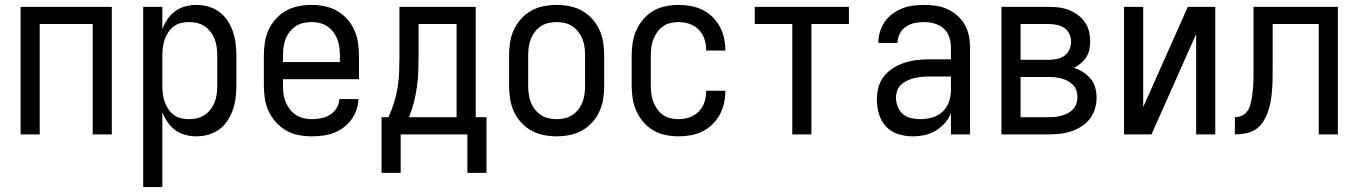

<svg xmlns="http://www.w3.org/2000/svg" viewBox="-20 -548 5540 783"><path d="M64 0V-520H436V0H358V-450H142V0Z M564 215V-520H642V-429Q650 -450 663 -469.5Q676 -489 694.5 -502.5Q713 -516 735.5 -522Q758 -528 781 -528Q806 -528 830.5 -521Q855 -514 875 -499Q895 -484 908.5 -463Q922 -442 930 -418.5Q938 -395 941 -370Q944 -345 944 -320V-200Q944 -175 941 -150Q938 -125 930 -101.5Q922 -78 908.5 -57Q895 -36 875 -21Q855 -6 830.5 1Q806 8 781 8Q758 8 735.5 2Q713 -4 694.5 -17.5Q676 -31 663 -50.5Q650 -70 642 -91V215ZM751 -62Q768 -62 784.5 -66Q801 -70 815 -79.5Q829 -89 839.5 -103Q850 -117 856 -133Q862 -149 864 -166Q866 -183 866 -200V-320Q866 -337 864 -354Q862 -371 856 -387Q850 -403 839.5 -417Q829 -431 815 -440.5Q801 -450 784.5 -454Q768 -458 751 -458Q734 -458 717.5 -454Q701 -450 688 -440Q675 -430 665.5 -415.5Q656 -401 651 -385.5Q646 -370 644 -353.5Q642 -337 642 -320V-200Q642 -183 644 -166.5Q646 -150 651 -134.5Q656 -119 665.5 -104.5Q675 -90 688 -80Q701 -70 717.5 -66Q734 -62 751 -62Z M1252 8Q1225 8 1198 3Q1171 -2 1147.5 -15.5Q1124 -29 1105.5 -49.5Q1087 -70 1075.5 -94.5Q1064 -119 1060 -146Q1056 -173 1056 -200V-320Q1056 -347 1060 -374Q1064 -401 1075 -425.5Q1086 -450 1104.5 -470.5Q1123 -491 1146 -504Q1169 -517 1196 -522.5Q1223 -528 1250 -528Q1277 -528 1304 -522.5Q1331 -517 1354 -504Q1377 -491 1395.5 -470.5Q1414 -450 1425 -425.5Q1436 -401 1440 -374Q1444 -347 1444 -320V-225H1134V-200Q1134 -183 1136 -166Q1138 -149 1144.5 -133Q1151 -117 1161.5 -103Q1172 -89 1186.5 -79.5Q1201 -70 1218 -66Q1235 -62 1252 -62Q1271 -62 1290.5 -66Q1310 -70 1326 -80Q1342 -90 1352.5 -107Q1363 -124 1364 -144H1442Q1441 -121 1433.5 -99.5Q1426 -78 1412.5 -59.5Q1399 -41 1380.5 -27.5Q1362 -14 1341 -6Q1320 2 1297 5Q1274 8 1252 8ZM1366 -295V-320Q1366 -337 1364 -354Q1362 -371 1356 -387Q1350 -403 1339.5 -417Q1329 -431 1315 -440.5Q1301 -450 1284 -454Q1267 -458 1250 -458Q1233 -458 1216 -454Q1199 -450 1185 -440.5Q1171 -431 1160.5 -417Q1150 -403 1144 -387Q1138 -371 1136 -354Q1134 -337 1134 -320V-295Z M1536 157V-70H1564Q1578 -100 1587.5 -131Q1597 -162 1602 -194.5Q1607 -227 1608 -259.5Q1609 -292 1609 -325V-520H1920V-70H1964V157H1886V0H1614V157ZM1648 -70H1842V-450H1687V-325Q1687 -293 1686 -260.5Q1685 -228 1680.5 -195.5Q1676 -163 1668 -131.5Q1660 -100 1648 -70Z M2250 8Q2223 8 2196 2.5Q2169 -3 2146 -16Q2123 -29 2104.5 -49.5Q2086 -70 2075 -94.5Q2064 -119 2060 -146Q2056 -173 2056 -200V-320Q2056 -347 2060 -374Q2064 -401 2075 -425.5Q2086 -450 2104.5 -470.5Q2123 -491 2146 -504Q2169 -517 2196 -522.5Q2223 -528 2250 -528Q2277 -528 2304 -522.5Q2331 -517 2354 -504Q2377 -491 2395.5 -470.5Q2414 -450 2425 -425.5Q2436 -401 2440 -374Q2444 -347 2444 -320V-200Q2444 -173 2440 -146Q2436 -119 2425 -94.5Q2414 -70 2395.5 -49.5Q2377 -29 2354 -16Q2331 -3 2304 2.5Q2277 8 2250 8ZM2250 -62Q2267 -62 2284 -66Q2301 -70 2315 -79.5Q2329 -89 2339.5 -103Q2350 -117 2356 -133Q2362 -149 2364 -166Q2366 -183 2366 -200V-320Q2366 -337 2364 -354Q2362 -371 2356 -387Q2350 -403 2339.5 -417Q2329 -431 2315 -440.5Q2301 -450 2284 -454Q2267 -458 2250 -458Q2233 -458 2216 -454Q2199 -450 2185 -440.5Q2171 -431 2160.5 -417Q2150 -403 2144 -387Q2138 -371 2136 -354Q2134 -337 2134 -320V-200Q2134 -183 2136 -166Q2138 -149 2144 -133Q2150 -117 2160.5 -103Q2171 -89 2185 -79.5Q2199 -70 2216 -66Q2233 -62 2250 -62Z M2747 8Q2721 8 2694 2.5Q2667 -3 2644 -16.5Q2621 -30 2603.5 -50.5Q2586 -71 2575 -95.5Q2564 -120 2560 -146.5Q2556 -173 2556 -200V-320Q2556 -347 2560 -373.5Q2564 -400 2575 -424.5Q2586 -449 2603.5 -469.5Q2621 -490 2644 -503.5Q2667 -517 2694 -522.5Q2721 -528 2747 -528Q2772 -528 2797 -523.5Q2822 -519 2844.5 -508Q2867 -497 2885 -479.5Q2903 -462 2915 -440Q2927 -418 2932.5 -393.5Q2938 -369 2938 -344V-342H2860V-343Q2860 -366 2853 -388Q2846 -410 2830 -426.5Q2814 -443 2792 -450.5Q2770 -458 2747 -458Q2730 -458 2713.5 -454Q2697 -450 2683 -440Q2669 -430 2659.5 -416Q2650 -402 2644 -386.5Q2638 -371 2636 -354Q2634 -337 2634 -320V-200Q2634 -183 2636 -166Q2638 -149 2644 -133.5Q2650 -118 2659.5 -104Q2669 -90 2683 -80Q2697 -70 2713.5 -66Q2730 -62 2747 -62Q2770 -62 2792 -69.5Q2814 -77 2830 -93.5Q2846 -110 2853 -132Q2860 -154 2860 -177V-178H2938V-176Q2938 -151 2932.5 -126.5Q2927 -102 2915 -80Q2903 -58 2885 -40.5Q2867 -23 2844.5 -12Q2822 -1 2797 3.5Q2772 8 2747 8Z M3211 0V-450H3058V-520H3442V-450H3289V0Z M3702 8Q3672 8 3643 -1Q3614 -10 3593.5 -32Q3573 -54 3564.5 -83Q3556 -112 3556 -142Q3556 -167 3562.5 -192Q3569 -217 3585 -237Q3601 -257 3622.5 -270.5Q3644 -284 3668.5 -292Q3693 -300 3718 -303Q3743 -306 3769 -306H3858V-355Q3858 -376 3851 -397Q3844 -418 3828 -432Q3812 -446 3791 -452Q3770 -458 3749 -458Q3729 -458 3709.5 -454Q3690 -450 3674 -439Q3658 -428 3649 -410Q3640 -392 3640 -373H3562Q3562 -396 3568.5 -418Q3575 -440 3588 -459Q3601 -478 3619.5 -491.5Q3638 -505 3659 -513.5Q3680 -522 3703 -525Q3726 -528 3749 -528Q3773 -528 3797 -524.5Q3821 -521 3843 -511Q3865 -501 3883.5 -485Q3902 -469 3914 -448Q3926 -427 3931 -403Q3936 -379 3936 -355V0H3858V-86Q3849 -64 3832.5 -45.5Q3816 -27 3795 -14.5Q3774 -2 3750 3Q3726 8 3702 8ZM3732 -62Q3756 -62 3780.5 -68.5Q3805 -75 3823 -91.5Q3841 -108 3849.5 -131.5Q3858 -155 3858 -180V-236H3769Q3754 -236 3738.5 -234.5Q3723 -233 3708.5 -229.5Q3694 -226 3680 -219.5Q3666 -213 3655 -203Q3644 -193 3639 -178.5Q3634 -164 3634 -149Q3634 -131 3641 -113Q3648 -95 3662 -83Q3676 -71 3694.5 -66.5Q3713 -62 3732 -62Z M4064 0V-520H4257Q4278 -520 4298.5 -517.5Q4319 -515 4338.5 -507.5Q4358 -500 4375 -487.5Q4392 -475 4404 -458Q4416 -441 4421 -420.5Q4426 -400 4426 -379Q4426 -362 4422.5 -345.5Q4419 -329 4410 -315Q4401 -301 4388 -290Q4375 -279 4360 -271Q4380 -265 4397.5 -253.5Q4415 -242 4428 -226.5Q4441 -211 4446.5 -191Q4452 -171 4452 -150Q4452 -127 4445.5 -104.5Q4439 -82 4424.5 -63.5Q4410 -45 4390.5 -32.5Q4371 -20 4349 -12.5Q4327 -5 4303.5 -2.5Q4280 0 4257 0ZM4142 -304H4257Q4274 -304 4290.5 -307.5Q4307 -311 4320.5 -320.5Q4334 -330 4341 -345.5Q4348 -361 4348 -377Q4348 -394 4341 -409.5Q4334 -425 4320.5 -434Q4307 -443 4290.5 -446.5Q4274 -450 4257 -450H4142ZM4142 -70H4257Q4271 -70 4284 -71.5Q4297 -73 4310 -76.5Q4323 -80 4335 -86.5Q4347 -93 4356 -102.5Q4365 -112 4369.5 -125Q4374 -138 4374 -152Q4374 -165 4370 -178Q4366 -191 4356.5 -201Q4347 -211 4335 -217.5Q4323 -224 4310.5 -227.5Q4298 -231 4284.5 -232.5Q4271 -234 4257 -234H4142Z M4564 0V-520H4642V-111L4824 -520H4936V0H4858V-409L4676 0Z M5016 0V-70Q5030 -70 5043.5 -76Q5057 -82 5065.5 -93Q5074 -104 5078 -118Q5082 -132 5084.5 -145.5Q5087 -159 5088.5 -173Q5090 -187 5091 -201.5Q5092 -216 5092 -230Q5092 -244 5092 -258V-520H5436V0H5358V-450H5170V-260Q5170 -238 5169.5 -216.5Q5169 -195 5167 -173Q5165 -151 5161 -129.5Q5157 -108 5149.5 -88Q5142 -68 5130 -49.5Q5118 -31 5099.5 -19.5Q5081 -8 5059.5 -4Q5038 0 5016 0Z"/></svg>

Font: Iosevka Fuck
Style: Regular
Weight: 400
Monospace: yes
Designer: Belleve Invis
Foundry: Belleve Invis
Version: Version 28.0.7; ttfautohint (v1.8.3)